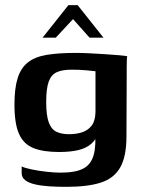

<svg xmlns="http://www.w3.org/2000/svg" viewBox="-20 -606 557 744"><path d="M237 118Q202 118 171 116Q140 114 116 108.5Q92 103 78 92.5Q64 82 64 65Q64 60 64 51.5Q64 43 64 39Q76 45 102.5 50.5Q129 56 160 59.5Q191 63 215 63Q273 63 303 47Q333 31 343 -5.5Q353 -42 348 -100L365 -98Q354 -67 334.5 -49.5Q315 -32 284 -24.5Q253 -17 209 -17Q148 -17 110 -32Q72 -47 54 -86.5Q36 -126 36 -201Q36 -264 48.5 -303.5Q61 -343 88.5 -364.5Q116 -386 161.5 -393.5Q207 -401 275 -401Q297 -401 327 -399.5Q357 -398 387.5 -396Q418 -394 441.5 -392Q465 -390 473 -388Q472 -385 471.5 -373Q471 -361 471 -345.5Q471 -330 471 -315L470 -77Q470 0 446 42.5Q422 85 371 101.5Q320 118 237 118ZM248 -86Q276 -86 298.5 -93.5Q321 -101 335 -119Q349 -137 350 -171V-330Q342 -331 315.5 -333.5Q289 -336 258 -336Q221 -336 199.5 -326Q178 -316 168.5 -289Q159 -262 159 -211Q159 -160 168.5 -133Q178 -106 197.5 -96Q217 -86 248 -86ZM145 -460 245 -586H281L381 -460H327L263 -532L196 -460Z"/></svg>

Font: Genos SemiBold
Style: Regular
Weight: 600
Designer: Robert E. Leuschke
Foundry: Robert E. Leuschke
Version: Version 1.010